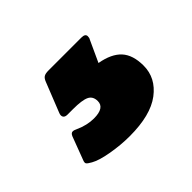

<svg xmlns="http://www.w3.org/2000/svg" viewBox="-67 -82 421 421"><g transform="rotate(-45 144.0 129.0)"><path d="M35 225Q26 220 24 217Q22 214 25 207L45 154Q48 147 53 147Q57 147 63 150Q85 160 106 160Q139 160 139 139Q139 124 127.5 118.5Q116 113 88 113H71Q63 113 60.5 108.5Q58 104 61 97L88 29Q91 21 95.5 18Q100 15 110 15H212Q224 15 224 23Q224 28 222 31L199 81Q233 87 249 104.5Q265 122 265 155Q265 193 232 218Q199 243 134 243Q107 243 78 238Q49 233 35 225Z"/></g></svg>

Font: Mitr SemiBold
Style: Regular
Weight: 600
Designer: Thanarat Vachiruckul
Foundry: Cadson Demak
Version: Version 1.003